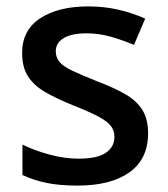

<svg xmlns="http://www.w3.org/2000/svg" viewBox="-20 -569 525 599"><path d="M442 -153Q442 -73 384 -31.5Q326 10 222 10Q165 10 124.5 1.5Q84 -7 50 -23V-118Q86 -100 133.5 -87Q181 -74 225 -74Q284 -74 310.5 -92.5Q337 -111 337 -142Q337 -160 327 -174.5Q317 -189 289.5 -204Q262 -219 209 -240Q157 -261 121.5 -281.5Q86 -302 67.5 -330.5Q49 -359 49 -404Q49 -475 105.5 -512Q162 -549 255 -549Q305 -549 348.5 -539Q392 -529 433 -511L398 -429Q362 -444 325.5 -454.5Q289 -465 250 -465Q203 -465 178.5 -450Q154 -435 154 -409Q154 -390 165.5 -376Q177 -362 205.5 -348.5Q234 -335 284 -315Q334 -296 369.5 -276Q405 -256 423.5 -227Q442 -198 442 -153Z"/></svg>

Font: Noto Kufi Arabic Medium
Style: Regular
Weight: 500
Designer: Monotype Design Team, David Williams, Khaled Hosny
Foundry: Google LLC
Version: Version 2.109; ttfautohint (v1.8.4.7-5d5b)